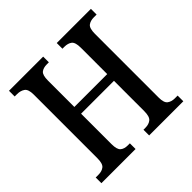

<svg xmlns="http://www.w3.org/2000/svg" viewBox="-180 -882 1049 1049"><g transform="rotate(-45 345.0 -357.0)"><path d="M29 0V-44H51Q77 -44 93.5 -57Q110 -70 110 -112V-604Q110 -645 92 -657.5Q74 -670 47 -670H29V-714H293V-670H277Q250 -670 234.5 -657.5Q219 -645 219 -603V-399H473V-602Q473 -645 456.5 -657.5Q440 -670 413 -670H398V-714H662V-670H640Q614 -670 597.5 -657.5Q581 -645 581 -602V-109Q581 -69 598 -56.5Q615 -44 640 -44H662V0H398V-44H413Q440 -44 456.5 -57.5Q473 -71 473 -113V-347H219V-112Q219 -70 234.5 -57Q250 -44 277 -44H293V0Z"/></g></svg>

Font: Noto Serif Lao Condensed Medium
Style: Regular
Weight: 500
Width: 3
Designer: Monotype Design Team
Foundry: Monotype Imaging Inc.
Version: Version 2.003; ttfautohint (v1.8.4.7-5d5b)